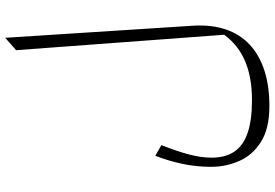

<svg xmlns="http://www.w3.org/2000/svg" viewBox="-172 -600 1009 704"><g transform="rotate(-90 332.0 -247.5)"><path d="M545.9 -732.4 500.5 -692.4 557.1 70.8Q517.6 123.5 458.5 147.9Q399.4 172.4 317.9 172.4Q244.6 172.4 198 156.7Q151.4 141.1 128.9 108.2Q106.4 75.2 106.4 24.4Q106.4 -13.2 117.7 -56.6Q128.9 -100.1 152.3 -159.7L113.3 -182.1Q94.2 -132.8 83.5 -82Q72.8 -31.2 72.8 22.5Q72.8 76.2 94 125.2Q115.2 174.3 164.1 205.3Q212.9 236.3 295.9 236.3Q369.1 236.3 425.8 218Q482.4 199.7 520.5 164.3Q558.6 128.9 576.4 76.9Q594.2 24.9 590.3 -43Z"/></g></svg>

Font: Pinar-VF
Style: Regular
Weight: 300
Designer: Amin Abedi
Version: Version 3.0